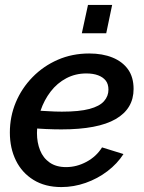

<svg xmlns="http://www.w3.org/2000/svg" viewBox="-20 -749 585 779"><path d="M229 10Q163 10 116 -19Q69 -48 44.5 -98Q20 -148 20 -211Q20 -276 44 -333.5Q68 -391 112 -436Q156 -481 214.5 -506.5Q273 -532 342 -532Q396 -532 436.5 -515.5Q477 -499 499.5 -467.5Q522 -436 522 -388Q522 -308 449.5 -266Q377 -224 229 -224Q201 -224 166 -225.5Q131 -227 87 -231L102 -302Q142 -300 173 -298Q204 -296 231 -296Q302 -296 343 -307Q384 -318 402 -338.5Q420 -359 420 -385Q420 -408 409 -422Q398 -436 378 -443.5Q358 -451 330 -451Q286 -451 249 -431.5Q212 -412 185.5 -377.5Q159 -343 144.5 -300Q130 -257 130 -209Q130 -171 142.5 -139.5Q155 -108 181.5 -89.5Q208 -71 248 -71Q291 -71 331 -92.5Q371 -114 394 -151L481 -124Q456 -85 416 -54.5Q376 -24 327.5 -7Q279 10 229 10ZM312 -614 337 -729H435L411 -614Z"/></svg>

Font: Raleway Thin SemiBold
Style: Italic
Weight: 600
Italic angle: -12°
Version: Version 4.026